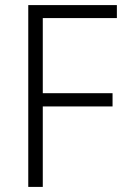

<svg xmlns="http://www.w3.org/2000/svg" viewBox="-20 -734 494 754"><path d="M148 0V-316H422V-368H148V-663H439V-714H91V0Z"/></svg>

Font: Noto Sans Telugu SemiCondensed Light
Style: Regular
Weight: 300
Width: 4
Designer: Jelle Bosma - Monotype Design Team
Foundry: Monotype Imaging Inc.
Version: Version 2.005